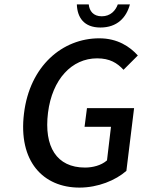

<svg xmlns="http://www.w3.org/2000/svg" viewBox="-20 -840 648 872"><path d="M341 12C425 12 505 -21 554 -64L589 -349H375L364 -264H484L466 -112L464 -110C439 -89 402 -79 366 -79C237 -79 179 -174 198 -328C217 -480 306 -575 421 -575C479 -575 512 -554 541 -523L606 -588C570 -628 514 -666 431 -666C263 -666 115 -540 89 -325C62 -107 176 12 341 12ZM570 -820H515C505 -792 482 -766 442 -766C404 -766 386 -790 383 -820H329C331 -761 361 -715 436 -715C512 -715 554 -760 570 -820Z"/></svg>

Font: Falling Sky
Style: LightObl
Weight: 400
Designer: Paul D. Hunt
Foundry: Adobe Systems Incorporated
Version: Version 1.02